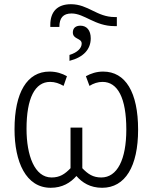

<svg xmlns="http://www.w3.org/2000/svg" viewBox="-20 -882 756 912"><path d="M317 -862C252 -862 219 -826 219 -764V-754H262C262 -797 280 -818 320 -818C381 -818 431 -758 523 -758H535V-801H525C440 -801 399 -862 317 -862ZM362 -760C340 -760 326 -749 326 -728C326 -694 368 -702 368 -675C368 -654 349 -633 310 -621V-593C377 -610 411 -648 411 -700C411 -738 392 -760 362 -760ZM221 10C276 10 315 -14 343 -46C370 -15 408 10 465 10C575 10 636 -92 636 -266C636 -444 576 -542 470 -542C438 -542 412 -533 388 -520L405 -474C424 -486 445 -493 467 -493C539 -493 580 -417 580 -267C580 -124 537 -39 461 -39C422 -39 398 -55 371 -83V-276H315V-83C288 -55 264 -39 225 -39C144 -39 106 -144 106 -270C106 -416 146 -493 218 -493C241 -493 261 -486 282 -474L298 -520C275 -533 248 -542 215 -542C109 -542 49 -443 49 -268C49 -113 103 10 221 10Z"/></svg>

Font: Noto Sans Display SemiCondensed Light
Style: Regular
Weight: 300
Width: 4
Designer: Monotype Design Team
Foundry: Monotype Imaging Inc.
Version: Version 1.900